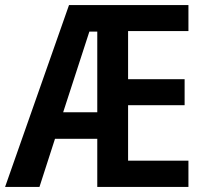

<svg xmlns="http://www.w3.org/2000/svg" viewBox="-23 -734 800 754"><path d="M717 0H359V-189H193L132 0H-3L248 -714H717V-612H480V-423H702V-321H480V-103H717ZM225 -293H359V-610H328Z"/></svg>

Font: Noto Sans Hebrew Condensed SemiBold
Style: Regular
Weight: 600
Width: 3
Designer: Ben Nathan
Foundry: Google LLC
Version: Version 3.001; ttfautohint (v1.8.4.7-5d5b)